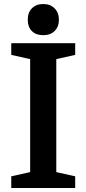

<svg xmlns="http://www.w3.org/2000/svg" viewBox="-20 -935 430 955"><path d="M260 -641V-79L354 -58V0H36V-58L130 -79V-641L36 -662V-720H354V-662ZM118 -837Q118 -873 139.1 -894Q160.2 -915 195 -915Q230 -915 251.5 -893.5Q273 -872 273 -837Q273 -802.2 252 -781.1Q231 -760 195 -760Q159 -760 138.5 -780.5Q118 -801 118 -837Z"/></svg>

Font: Domine
Style: Regular
Weight: 400
Designer: Pablo Impallari, Rodrigo Fuenzalida, Brenda Gallo
Foundry: Pablo Impallari, Rodrigo Fuenzalida, Brenda Gallo
Version: Version 2.000;September 19, 2022;FontCreator 14.0.0.2877 64-